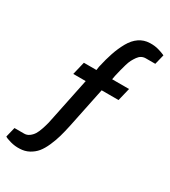

<svg xmlns="http://www.w3.org/2000/svg" viewBox="-249 -913 1087 1231"><g transform="rotate(30 295.0 -297.5)"><path d="M-11 179 7 106H79Q99 106 116 93.5Q133 81 144 63.5Q155 46 164.5 17.5Q174 -11 179.5 -33Q185 -55 191 -88L252 -383H160L183 -479H276L280 -506Q294 -569 310.5 -617.5Q327 -666 351 -709Q375 -752 409.5 -775.5Q444 -799 486 -800Q504 -801 521 -799Q538 -797 551.5 -793Q565 -789 574 -786Q583 -783 592 -779Q601 -775 601 -775L583 -702H513Q496 -702 482 -694.5Q468 -687 457 -671.5Q446 -656 437.5 -640Q429 -624 421.5 -598Q414 -572 409.5 -554Q405 -536 398 -506L393 -478H518L495 -383H370L309 -88Q298 -36 287 2.5Q276 41 258.5 80.5Q241 120 220.5 145Q200 170 169.5 186.5Q139 203 102 204Q68 206 33.5 196.5Q-1 187 -11 179Z"/></g></svg>

Font: Exo
Style: DemiBoldItalic
Weight: 600
Designer: Natanael Gama
Version: Version 1